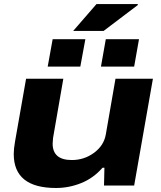

<svg xmlns="http://www.w3.org/2000/svg" viewBox="-20 -917 795 949"><path d="M341.8 -764.2 457 -897H661.1V-892.1L492.2 -764.2ZM215.8 -587.9 240.2 -723.1H401.9L377 -587.9ZM479 -587.9 502.9 -723.1H667L643.1 -587.9ZM256.8 12.2Q47.9 12.2 47.9 -155.8Q47.9 -181.2 54.2 -216.8L108.9 -527.8H293L242.2 -234.9Q240.2 -215.3 240.2 -207Q240.2 -126 335 -126Q396 -126 444.6 -161.6Q493.2 -197.3 502.9 -252L550.8 -527.8H735.8L643.1 0H494.1L496.1 -87.9H486.8Q441.4 -36.1 381.1 -12Q320.8 12.2 256.8 12.2Z"/></svg>

Font: Archivo Expanded ExtraBold
Style: Italic
Weight: 800
Width: 7
Italic angle: -10°
Designer: Hector Gatti
Foundry: Omnibus-Type
Version: Version 2.001